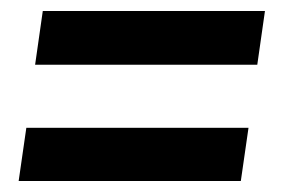

<svg xmlns="http://www.w3.org/2000/svg" viewBox="-20 -429 519 350"><path d="M44 -311 58 -409H463L449 -311ZM14 -99 28 -196H433L419 -99Z"/></svg>

Font: Archivo Narrow SemiBold
Style: Italic
Weight: 600
Italic angle: -8°
Designer: Hector Gatti
Foundry: Omnibus-Type
Version: Version 3.002